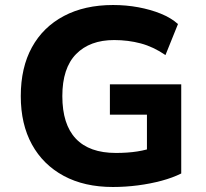

<svg xmlns="http://www.w3.org/2000/svg" viewBox="-20 -736 823 767"><path d="M431 11Q317 11 234.5 -33.5Q152 -78 107.5 -159Q63 -240 63 -352Q63 -466 107.5 -547Q152 -628 235 -672Q318 -716 432 -716Q484 -716 532.5 -707Q581 -698 622 -681.5Q663 -665 691 -640L641 -516Q593 -549 542.5 -562.5Q492 -576 436 -576Q339 -576 284 -520Q229 -464 229 -352Q229 -239 283 -182Q337 -125 443 -125Q490 -125 528.5 -131Q567 -137 601 -150L567 -85V-278H419V-399H704V-43Q670 -26 625.5 -14Q581 -2 531 4.5Q481 11 431 11Z"/></svg>

Font: Nunito Sans 8pt ExtraBold
Style: Regular
Weight: 800
Version: Version 3.101;gftools[0.9.27]